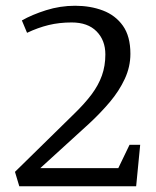

<svg xmlns="http://www.w3.org/2000/svg" viewBox="-20 -647 542 667"><path d="M47 0 32 -50 238 -252Q275 -288 298.5 -319.5Q322 -351 334 -384.5Q346 -418 346 -458Q346 -507 315.5 -538Q285 -569 229 -569Q186 -569 149 -560Q112 -551 74 -533L56 -576Q91 -596 140 -611.5Q189 -627 241 -627Q294 -627 337.5 -610.5Q381 -594 407 -557.5Q433 -521 433 -460Q433 -415 413.5 -373Q394 -331 361.5 -292.5Q329 -254 289 -217L120 -63H391L430 -144H467L453 0Z"/></svg>

Font: Manuale
Style: Regular
Weight: 400
Designer: Eduardo Tunni / Pablo Cosgaya
Foundry: Eduardo Tunni / Pablo Cosgaya
Version: Version 1.002